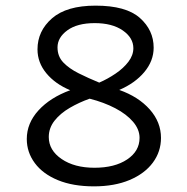

<svg xmlns="http://www.w3.org/2000/svg" viewBox="-20 -651 665 681"><path d="M313 10Q239 10 185.5 -12Q132 -34 103.5 -72.5Q75 -111 75 -158Q75 -214 116.5 -259.5Q158 -305 229 -331Q176 -353 144.5 -391Q113 -429 113 -476Q113 -541 164.5 -586Q216 -631 319 -631Q427 -631 476 -587.5Q525 -544 525 -482Q525 -435 492 -395.5Q459 -356 403 -332Q471 -308 511 -263Q551 -218 551 -162Q551 -113 522 -74Q493 -35 439.5 -12.5Q386 10 313 10ZM332 -358Q362 -371 390 -390Q418 -409 435.5 -432Q453 -455 453 -480Q453 -517 415.5 -543Q378 -569 316 -569Q254 -569 219 -543.5Q184 -518 184 -483Q184 -451 204.5 -429.5Q225 -408 259 -391Q293 -374 332 -358ZM315 -56Q387 -56 431 -85.5Q475 -115 475 -162Q475 -192 452 -219Q429 -246 389 -267Q349 -288 298 -301Q261 -288 227.5 -268.5Q194 -249 173.5 -223Q153 -197 153 -165Q153 -118 198.5 -87Q244 -56 315 -56Z"/></svg>

Font: Inconsolata Expanded Thin
Style: Regular
Weight: 100
Width: 7
Monospace: yes
Designer: Raph Levien, Cyreal, Brenton Simpson
Foundry: Raph Levien, Cyreal, Google
Version: Version 3.100; ttfautohint (v1.8.4.7-5d5b)